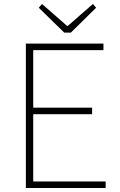

<svg xmlns="http://www.w3.org/2000/svg" viewBox="-20 -945 602 965"><path d="M110 0H511V-33H147V-371H443V-404H147V-693H500V-726H110ZM303 -781H336L463 -906L447 -925L321 -815H317L191 -925L175 -906Z"/></svg>

Font: Noto Sans CJK HK Thin
Style: Regular
Weight: 100
Designer: Ryoko NISHIZUKA 西塚涼子 (kana, bopomofo & ideographs); Paul D. Hunt (Latin, Greek & Cyrillic); Sandoll Communications 산돌커뮤니
Foundry: Adobe
Version: Version 2.004;hotconv 1.0.118;makeotfexe 2.5.65603